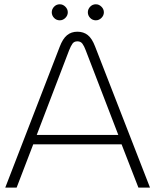

<svg xmlns="http://www.w3.org/2000/svg" viewBox="-20 -858 710 878"><path d="M4 0 253 -644Q267 -681 286.5 -697Q306 -713 334 -713Q362 -713 381.5 -697.5Q401 -682 415 -645L666 0H613L536 -198H132L56 0ZM148 -241H521L372 -628Q365 -647 357 -658Q349 -669 334 -669Q319 -669 311.5 -658.5Q304 -648 296 -628ZM418.3 -765.1Q402.9 -765.1 392.3 -776.1Q381.7 -787.2 381.7 -801.7Q381.7 -816.2 392.3 -827.3Q402.9 -838.4 418.3 -838.4Q432.8 -838.4 443.9 -827.3Q455 -816.2 455 -801.7Q455 -787.2 443.9 -776.1Q432.8 -765.1 418.3 -765.1ZM253.3 -765.1Q237.9 -765.1 227.3 -776.1Q216.7 -787.2 216.7 -801.7Q216.7 -816.2 227.3 -827.3Q237.9 -838.4 253.3 -838.4Q267.8 -838.4 278.9 -827.3Q290 -816.2 290 -801.7Q290 -787.2 278.9 -776.1Q267.8 -765.1 253.3 -765.1Z"/></svg>

Font: MuseoModerno ExtraLight
Style: Regular
Weight: 200
Designer: Pablo Cosgaya, Héctor Gatti, Marcela Romero, and the Authors of The MuseoModerno Project.
Foundry: Omnibus-Type Team
Version: Version 1.001